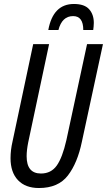

<svg xmlns="http://www.w3.org/2000/svg" viewBox="-20 -936 538 966"><path d="M176 10Q273 10 321.5 -53Q370 -116 392 -223L498 -714H418L314 -231Q294 -143 265.5 -103Q237 -63 186 -63Q114 -63 114 -150Q114 -180 122 -220L227 -714H147L43 -224Q33 -181 33 -140Q33 -69 70.5 -29.5Q108 10 176 10ZM223 -785H274Q292 -855 348 -855Q399 -855 399 -785H449Q450 -793 451 -802Q452 -811 452 -821Q452 -863 428.5 -889.5Q405 -916 352 -916Q247 -916 223 -785Z"/></svg>

Font: Noto Sans UI Condensed
Style: Italic
Weight: 400
Width: 3
Italic angle: -12°
Designer: Monotype Design Team
Foundry: Monotype Imaging Inc.
Version: Version 1.901